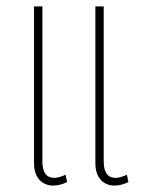

<svg xmlns="http://www.w3.org/2000/svg" viewBox="-20 -568 443 598"><path d="M146 10C159 10 176 6 189 -1L184 -24C175 -19 160 -14 149 -14C126 -14 112 -29 112 -65V-548H86V-60C86 -11 114 10 146 10ZM337 10C350 10 367 6 380 -1L375 -24C366 -19 351 -14 340 -14C317 -14 303 -29 303 -65V-548H277V-60C277 -11 305 10 337 10Z"/></svg>

Font: Noto Sans Thai Cond Thin
Style: Regular
Weight: 100
Width: 3
Designer: Monotype Design Team
Foundry: Monotype Imaging Inc.
Version: Version 2.002